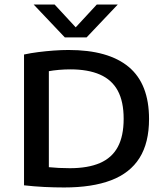

<svg xmlns="http://www.w3.org/2000/svg" viewBox="-20 -822 724 847"><path d="M263 5Q221 5 175.2 2.8Q129.5 0.5 86 -4.5V-581.5Q115.5 -588 149.2 -592.2Q183 -596.5 217.2 -599Q251.5 -601.5 282.5 -601.5Q458 -601.5 547.8 -526.8Q637.5 -452 637.5 -297Q637.5 -192 595.5 -125.2Q553.5 -58.5 470.2 -26.8Q387 5 263 5ZM288 -80Q368 -80 420.8 -102.8Q473.5 -125.5 499.5 -173.5Q525.5 -221.5 525.5 -298Q525.5 -374 499.5 -422Q473.5 -470 421 -493Q368.5 -516 290 -516Q266 -516 240.2 -513.8Q214.5 -511.5 195.5 -508V-84.5Q216.5 -82.5 239.5 -81.2Q262.5 -80 288 -80ZM266 -657 128.5 -802H221L325.5 -689H302.5L407 -802H499.5L362 -657Z"/></svg>

Font: Encode Sans SC SemiExpanded Medium
Style: Regular
Weight: 500
Width: 6
Designer: Multiple Designers
Foundry: Impallari Type
Version: Version 3.002